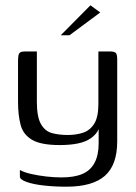

<svg xmlns="http://www.w3.org/2000/svg" viewBox="-20 -593 511 724"><path d="M230 111Q185 111 145 106.5Q105 102 80 93Q55 84 55 73V48Q71 57 97.5 63Q124 69 154 72.5Q184 76 212 76Q260 76 290.5 63Q321 50 336.5 21Q352 -8 352 -52V-106Q343 -86 323 -72Q303 -58 273.5 -52Q244 -46 205 -46Q134 -46 100.5 -66Q67 -86 57.5 -123Q48 -160 48 -209V-360Q48 -375 49.5 -383.5Q51 -392 56.5 -395.5Q62 -399 75 -399H119Q119 -373 119 -349.5Q119 -326 119 -303.5Q119 -281 119 -258Q119 -235 119 -209Q119 -152 134.5 -125Q150 -98 176.5 -91Q203 -84 235 -84Q267 -84 293 -92.5Q319 -101 335 -126Q351 -151 351 -201V-399H394Q409 -399 415.5 -394.5Q422 -390 422 -369V-60Q422 29 375.5 70Q329 111 230 111ZM209 -460 321 -573 358 -546 242 -460Z"/></svg>

Font: Genos Thin
Style: Regular
Weight: 400
Version: Version 1.010